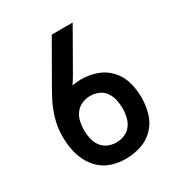

<svg xmlns="http://www.w3.org/2000/svg" viewBox="-174 -857 925 986"><g transform="rotate(-30 288.0 -363.5)"><path d="M288 8Q334 8 379 -6.5Q424 -21 456.5 -55.5Q489 -90 501.5 -135Q514 -180 514 -226Q514 -272 501.5 -317Q489 -362 457 -396.5Q425 -431 381 -446Q337 -461 291 -461Q278 -461 264.5 -459.5Q251 -458 238 -456Q246 -468 253.5 -480Q261 -492 268 -504L400 -735H276L171 -552Q144 -506 118.5 -459Q93 -412 77.5 -360.5Q62 -309 62 -255Q62 -216 69 -177Q76 -138 94 -102.5Q112 -67 142 -40.5Q172 -14 210.5 -3Q249 8 288 8ZM288 -89Q263 -89 239 -99Q215 -109 200 -130Q185 -151 179.5 -176Q174 -201 174 -226Q174 -252 179.5 -277Q185 -302 200.5 -323Q216 -344 240 -354Q264 -364 289 -364Q289 -364 289 -364Q289 -364 289 -364Q314 -364 338 -354Q362 -344 376.5 -322.5Q391 -301 396.5 -276.5Q402 -252 402 -226Q402 -201 396.5 -176Q391 -151 376 -130Q361 -109 337 -99Q313 -89 288 -89Z"/></g></svg>

Font: Iosevka Sparkle Semibold
Style: Regular
Weight: 600
Designer: Belleve Invis
Foundry: Belleve Invis
Version: Version 4.5.0; ttfautohint (v1.8.3)